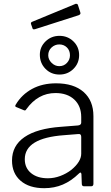

<svg xmlns="http://www.w3.org/2000/svg" viewBox="-20 -977 584 1007"><path d="M212 10Q133 10 88 -29Q43 -68 43 -135Q43 -213 108.5 -258Q174 -303 300 -312L389 -319Q406 -321 406 -334V-363Q406 -421 369.5 -455Q333 -489 271 -489Q179 -489 118 -404Q115 -399 112 -398Q109 -397 105 -399L64 -416Q60 -418 60 -421Q60 -425 63 -429Q94 -481 148 -510.5Q202 -540 274 -540Q367 -540 418.5 -494.5Q470 -449 470 -368V-13Q470 0 458 0H421Q409 0 409 -13L407 -65Q405 -72 402 -72Q399 -72 394 -67Q354 -28 309.5 -9Q265 10 212 10ZM391 -274 316 -268Q110 -253 110 -142Q110 -96 143 -69Q176 -42 231 -42Q264 -42 296 -54Q328 -66 354 -86Q406 -129 406 -171V-259Q406 -276 391 -274ZM401 -913Q402 -911 402 -907Q402 -901 392 -897L164 -824Q162 -823 158 -823Q151 -823 150 -830L143 -850L142 -854Q142 -860 147 -862L377 -957H380Q385 -957 388 -953ZM292 -586Q248 -586 218.5 -616Q189 -646 189 -690Q189 -731 219 -760Q249 -789 292 -789Q335 -789 365 -760Q395 -731 395 -688Q395 -645 365 -615.5Q335 -586 292 -586ZM291 -744Q268 -744 250.5 -728Q233 -712 233 -687Q233 -665 250.5 -647.5Q268 -630 291 -630Q315 -630 331 -647Q347 -664 347 -687Q347 -712 331 -728Q315 -744 291 -744Z"/></svg>

Font: Libre Franklin Light
Style: Regular
Weight: 300
Designer: Pablo Impallari, Rodrigo Fuenzalida
Foundry: Impallari Type
Version: Version 1.002; ttfautohint (v1.5)